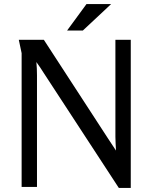

<svg xmlns="http://www.w3.org/2000/svg" viewBox="-20 -925 754 950"><path d="M408 -905 312 -774H390L530 -905ZM197 -728H73L87 -662V0H163V-553C163 -574 162 -597 160 -618C173 -601 186 -580 197 -563L568 5H627V-728H551V-248C551 -226 553 -202 554 -180C541 -199 527 -220 515 -239Z"/></svg>

Font: Rosario
Style: Regular
Weight: 400
Designer: Hector Gatti
Foundry: Omnibus Type
Version: Version 1.100